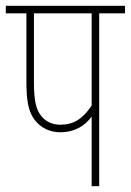

<svg xmlns="http://www.w3.org/2000/svg" viewBox="-20 -642 451 662"><path d="M322 -596H411V-622H0V-596H71V-363C71 -289 79 -256 100 -228C120 -202 151 -186 187 -186C240 -186 274 -210 296 -240V0H322ZM296 -596V-278C265 -232 234 -212 188 -212C160 -212 138 -223 123 -241C105 -263 97 -293 97 -359V-596Z"/></svg>

Font: Noto Sans Devanagari UI ExtraCondensed Thin
Style: Regular
Weight: 100
Width: 2
Designer: Jelle Bosma - Monotype Design Team
Foundry: Monotype Imaging Inc.
Version: Version 2.004